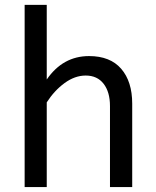

<svg xmlns="http://www.w3.org/2000/svg" viewBox="-20 -760 632 780"><path d="M169.9 -740.2V-437Q235.4 -532.2 341.8 -532.2Q427.7 -532.2 472.4 -480.5Q517.1 -428.7 517.1 -338.9V0H426.8V-329.1Q426.8 -386.2 400.9 -419.7Q375 -453.1 328.1 -453.1Q284.2 -453.1 242.4 -422.6Q200.7 -392.1 169.9 -344.2V0H80.1V-740.2Z"/></svg>

Font: ABeeZee
Style: Regular
Weight: 400
Designer: Anja Meiners
Foundry: Anja Meiners
Version: Version 1.002